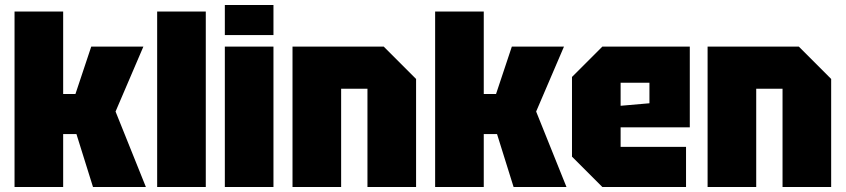

<svg xmlns="http://www.w3.org/2000/svg" viewBox="-20 -746 3374 766"><path d="M38 0V-700H232V-371H281L344 -560H552L441 -301L562 0H351L285 -211H232V0Z M607 0V-700H801V0Z M877 0V-560H1071V0ZM877 -606V-726H1071V-606Z M1147 0V-560H1511L1640 -431V0H1446V-392H1341V0Z M1716 0V-700H1910V-371H1959L2022 -560H2230L2119 -301L2240 0H2029L1963 -211H1910V0Z M2262 -121V-439L2383 -560H2732V-238H2456V-160H2717V0H2383ZM2456 -324 2571 -334V-416H2456Z M2803 0V-560H3167L3296 -431V0H3102V-392H2997V0Z"/></svg>

Font: Tektur SemiCondensed ExtraBold
Style: Regular
Weight: 800
Width: 4
Designer: Adam Jagosz
Foundry: Adam Jagosz
Version: Version 1.005;gftools[0.9.30]